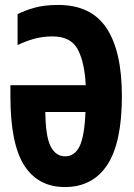

<svg xmlns="http://www.w3.org/2000/svg" viewBox="-20 -745 540 775"><path d="M472 -357Q472 -538 410 -631.5Q348 -725 215 -725Q159 -725 120 -714Q81 -703 51 -688V-563Q81 -578 116.5 -588Q152 -598 192 -598Q267 -598 294.5 -544.5Q322 -491 326 -401H22V-357Q22 -164 78 -77Q134 10 242 10Q354 10 413 -79.5Q472 -169 472 -357ZM163 -293H325Q321 -194 301 -154Q281 -114 243 -114Q205 -114 184.5 -154Q164 -194 163 -293Z"/></svg>

Font: Noto Sans Mono UI Condensed ExtraBold
Style: Regular
Weight: 800
Width: 3
Designer: Monotype Design team
Foundry: Monotype Imaging Inc.
Version: 1.000